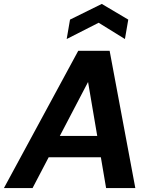

<svg xmlns="http://www.w3.org/2000/svg" viewBox="-42 -959 779 979"><path d="M-22 0 357 -700H517L648 0H499L407 -541L124 0ZM118 -157 174 -266H534L551 -157ZM298 -760 315 -859 477 -939 612 -859 595 -760 461 -843Z"/></svg>

Font: DM Sans 9pt ExtraBold
Style: Italic
Weight: 800
Italic angle: -10°
Version: Version 4.004;gftools[0.9.30]